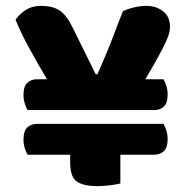

<svg xmlns="http://www.w3.org/2000/svg" viewBox="-20 -629 637 654"><path d="M74 -254Q69 -262 64.5 -276Q60 -290 60 -305Q60 -335 73 -347Q86 -359 106 -359H140Q108 -413 79 -466Q50 -519 33 -562Q45 -580 67 -594.5Q89 -609 120 -609Q158 -609 182 -594Q206 -579 227 -536L306 -376H312Q325 -406 335.5 -430.5Q346 -455 355.5 -479Q365 -503 375 -530Q385 -557 399 -591Q416 -599 437.5 -604Q459 -609 479 -609Q511 -609 535 -591Q559 -573 559 -538Q559 -529 556.5 -517.5Q554 -506 545 -486.5Q536 -467 519.5 -436.5Q503 -406 475 -359H537Q542 -350 546.5 -337Q551 -324 551 -307Q551 -278 538 -266Q525 -254 505 -254ZM74 -102Q69 -110 64.5 -124Q60 -138 60 -153Q60 -183 73 -195Q86 -207 106 -207H537Q542 -198 546.5 -185Q551 -172 551 -155Q551 -126 538 -114Q525 -102 505 -102H390V-4Q379 -1 356 2Q333 5 311 5Q265 5 242 -10.5Q219 -26 219 -76V-102Z"/></svg>

Font: Baloo Tammudu
Style: Regular
Weight: 400
Designer: Omkar Shende and Ek Type
Foundry: Ek Type
Version: Version 1.007;PS 1.000;hotconv 1.0.88;makeotf.lib2.5.647800